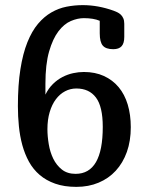

<svg xmlns="http://www.w3.org/2000/svg" viewBox="-20 -729 570 749"><path d="M421.9 -537.1Q393.1 -537.1 381.1 -551Q369.1 -564.9 369.1 -599.1V-647.9Q344.7 -658.2 307.1 -658.2Q282.7 -658.2 256.3 -647Q230 -635.7 208 -606.9Q186 -578.1 171.6 -528.3Q157.2 -478.5 157.2 -401.9V-359.9Q169.4 -384.8 186.8 -401.6Q204.1 -418.5 224.1 -428.7Q244.1 -439 265.4 -443.6Q286.6 -448.2 307.1 -448.2Q351.1 -448.2 385.3 -432.6Q419.4 -417 442.9 -388.9Q466.3 -360.8 478.3 -321Q490.2 -281.2 490.2 -232.9Q490.2 -179.2 474.9 -136.2Q459.5 -93.3 431.6 -63Q403.8 -32.7 364.7 -16.4Q325.7 0 277.8 0Q230.5 0 195.3 -12.5Q160.2 -24.9 134.8 -46.6Q109.4 -68.4 93 -98.1Q76.7 -127.9 67.1 -162.8Q57.6 -197.8 53.7 -236.6Q49.8 -275.4 49.8 -314.9Q49.8 -397.5 59.6 -459Q69.3 -520.5 86.9 -564.2Q104.5 -607.9 128.2 -636Q151.9 -664.1 180.2 -680.4Q208.5 -696.8 239.7 -702.9Q271 -709 303.2 -709Q362.8 -709 423.8 -687Q430.2 -684.6 437.5 -681.2Q444.8 -677.7 450.9 -672.1Q457 -666.5 460.9 -657.7Q464.8 -648.9 464.8 -636.2V-585Q464.8 -560.1 454.3 -548.6Q443.8 -537.1 421.9 -537.1ZM277.8 -383.8Q254.4 -383.8 233.9 -373Q213.4 -362.3 198 -341.8Q182.6 -321.3 173.8 -291.7Q165 -262.2 165 -225.1Q165 -197.3 170.2 -166.5Q175.3 -135.7 187.7 -110.1Q200.2 -84.5 221.4 -67.6Q242.7 -50.8 274.9 -50.8Q380.9 -50.8 380.9 -233.9Q380.9 -313.5 354.2 -348.6Q327.6 -383.8 277.8 -383.8Z"/></svg>

Font: Marmelad
Style: Regular
Weight: 400
Designer: Manvel Shmavonyan
Foundry: Cyreal (www.cyreal.org)
Version: Version 1.000